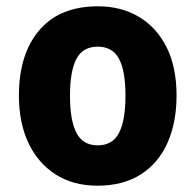

<svg xmlns="http://www.w3.org/2000/svg" viewBox="-20 -579 620 609"><path d="M540 -276Q540 -191 511.5 -126.5Q483 -62 427 -26Q371 10 289 10Q212 10 156 -26Q100 -62 70 -126Q40 -190 40 -276Q40 -407 104.5 -483Q169 -559 291 -559Q364 -559 420 -526Q476 -493 508 -430Q540 -367 540 -276ZM202 -275Q202 -197 222.5 -157.5Q243 -118 290 -118Q337 -118 357.5 -157.5Q378 -197 378 -276Q378 -354 357.5 -392.5Q337 -431 290 -431Q243 -431 222.5 -392.5Q202 -354 202 -275Z"/></svg>

Font: Noto Sans Gujarati SemiCondensed ExtraBold
Style: Regular
Weight: 800
Width: 4
Designer: Jelle Bosma - Monotype Design Team, Universal Thirst
Foundry: Monotype Imaging Inc.
Version: Version 2.106; ttfautohint (v1.8.4.7-5d5b)